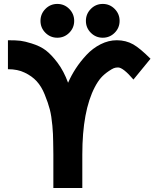

<svg xmlns="http://www.w3.org/2000/svg" viewBox="-20 -948 784 968"><path d="M209 -782.7Q184.1 -807.6 184.1 -842.8Q184.1 -877.9 209 -903.1Q233.9 -928.2 269 -928.2Q304.2 -928.2 329.1 -903.1Q354 -877.9 354 -842.8Q354 -807.6 329.1 -782.7Q304.2 -757.8 269 -757.8Q233.9 -757.8 209 -782.7ZM438 -782.7Q413.1 -807.6 413.1 -842.8Q413.1 -877.9 438 -903.1Q462.9 -928.2 498 -928.2Q533.2 -928.2 558.1 -903.1Q583 -877.9 583 -842.8Q583 -807.6 558.1 -782.7Q533.2 -757.8 498 -757.8Q462.9 -757.8 438 -782.7ZM323.2 -530.8Q339.4 -567.9 362.3 -603Q385.3 -638.2 416.3 -671.4Q447.3 -704.6 487.3 -724.9Q527.3 -745.1 568.8 -745.1Q614.7 -745.1 651.9 -724.1Q686 -704.6 738.8 -651.9L652.8 -546.9Q600.6 -607.9 575.2 -607.9Q562.5 -607.9 553.2 -604Q543.9 -600.1 528.8 -589.8Q504.9 -573.7 489 -555.7Q473.1 -537.6 458 -508.8Q395 -388.2 395 -168.9V0H249V-168.9Q249 -183.6 248.5 -206.3Q248 -229 248 -236.8Q248 -269.5 244.1 -314Q239.7 -362.8 231.2 -396Q222.7 -429.2 205.1 -472.2Q189 -512.2 165 -538.3Q141.1 -564.5 104 -582Q69.3 -599.1 20 -599.1V-745.1Q62 -745.1 83.5 -742.4Q105 -739.7 139.2 -729Q183.6 -715.3 211.7 -693.6Q239.7 -671.9 270 -631.8Q301.8 -589.4 323.2 -530.8Z"/></svg>

Font: Miedinger*
Style: Bold
Weight: 700
Version: Version 001.000